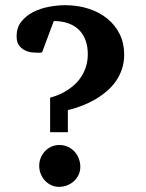

<svg xmlns="http://www.w3.org/2000/svg" viewBox="-20 -707 562 739"><path d="M289.1 -64.9Q289.1 -48.3 282.5 -34.2Q275.9 -20 264.6 -9.8Q253.4 0.5 238.5 6.3Q223.6 12.2 207 12.2Q190.9 12.2 177 5.6Q163.1 -1 152.8 -12.2Q142.6 -23.4 136.7 -38.1Q130.9 -52.7 130.9 -68.8Q130.9 -85.4 137 -99.9Q143.1 -114.3 153.3 -125.2Q163.6 -136.2 177.7 -142.6Q191.9 -148.9 208 -148.9Q226.1 -148.9 241 -142.1Q255.9 -135.3 266.6 -123.8Q277.3 -112.3 283.2 -96.9Q289.1 -81.5 289.1 -64.9ZM458 -497.1Q458 -465.3 448.7 -439.2Q439.5 -413.1 424.1 -391.8Q408.7 -370.6 389.4 -354.5Q370.1 -338.4 349.6 -326.2Q301.8 -297.9 241.2 -283.2V-198.2H172.9V-331.1Q213.4 -341.8 245.1 -363.8Q258.8 -373 271.7 -385.7Q284.7 -398.4 294.9 -415Q305.2 -431.6 311.5 -452.4Q317.9 -473.1 317.9 -499Q317.9 -527.3 309.8 -550.5Q301.8 -573.7 285.4 -590.6Q269 -607.4 244.4 -616.7Q219.7 -626 187 -626L142.1 -505.9Q141.6 -505.4 139.6 -504.9Q138.2 -504.4 136 -504.2Q133.8 -503.9 129.9 -503.9Q120.1 -503.9 105.5 -505.1Q90.8 -506.3 77.1 -512.7Q63.5 -519 53.7 -531.7Q43.9 -544.4 43.9 -567.9Q43.9 -600.6 61.8 -623.3Q79.6 -646 106.9 -660.2Q134.3 -674.3 167.5 -680.7Q200.7 -687 231 -687Q279.3 -687 320.8 -673.6Q362.3 -660.2 392.8 -635.5Q423.3 -610.8 440.7 -575.7Q458 -540.5 458 -497.1Z"/></svg>

Font: Charis SIL APac
Style: Bold
Weight: 700
Foundry: SIL International
Version: Version 5.000